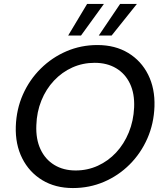

<svg xmlns="http://www.w3.org/2000/svg" viewBox="-20 -940 827 972"><path d="M349 12Q260 12 194 -28Q128 -68 92.5 -138.5Q57 -209 60 -300Q63 -387 96 -461.5Q129 -536 186 -592.5Q243 -649 316.5 -680.5Q390 -712 473 -712Q563 -712 629 -672Q695 -632 730 -562Q765 -492 762 -401Q759 -314 726 -239Q693 -164 636.5 -107.5Q580 -51 506.5 -19.5Q433 12 349 12ZM363 -77Q423 -77 475.5 -101Q528 -125 568 -168Q608 -211 632 -269.5Q656 -328 659 -396Q662 -466 638 -516.5Q614 -567 568 -594.5Q522 -622 459 -622Q399 -622 346.5 -598.5Q294 -575 253.5 -532Q213 -489 189.5 -431Q166 -373 164 -306Q161 -236 185 -184.5Q209 -133 255 -105Q301 -77 363 -77ZM480 -760 588 -920H673L545 -760ZM325 -760 421 -920H506L390 -760Z"/></svg>

Font: DM Sans 16pt Medium
Style: Italic
Weight: 500
Italic angle: -10°
Version: Version 4.004;gftools[0.9.30]